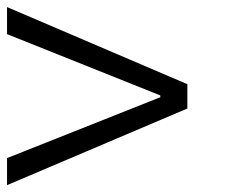

<svg xmlns="http://www.w3.org/2000/svg" viewBox="-20 -565 655 546"><path d="M435.9 -293.6 0 -467.9V-544.9L512.8 -325.6V-256.4L0 -38.5V-115.4L435.9 -288.5Z"/></svg>

Font: Slabo 13px
Style: Regular
Weight: 400
Designer: John Hudson
Foundry: Tiro Typeworks Ltd.
Version: Version 1.02 Build 005a